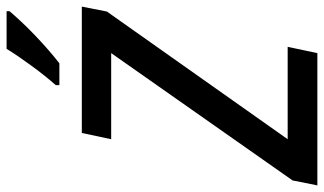

<svg xmlns="http://www.w3.org/2000/svg" viewBox="-245 -762 982 582"><g transform="rotate(-90 246.0 -471.0)"><path d="M-25 0 -10 -75 376 -625H115L134 -714H517L502 -638L115 -90H395L376 0ZM279 -793Q308 -826 338 -867Q368 -908 389 -942H503V-933Q492 -920 473 -899.5Q454 -879 430.5 -856.5Q407 -834 384.5 -814.5Q362 -795 345 -782H279Z"/></g></svg>

Font: Noto Sans SemiCondensed Medium
Style: Italic
Weight: 500
Width: 4
Italic angle: -12°
Designer: Monotype Design Team
Foundry: Monotype Imaging Inc.
Version: Version 2.013; ttfautohint (v1.8.4.7-5d5b)